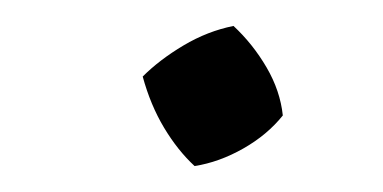

<svg xmlns="http://www.w3.org/2000/svg" viewBox="-20 -350 295 148"><path d="M130 -222Q117 -234 106.5 -251.5Q96 -269 90 -291Q103 -304 121.5 -315Q140 -326 160 -330Q175 -316 185.5 -298Q196 -280 198 -261Q186 -246 167.5 -235.5Q149 -225 130 -222Z"/></svg>

Font: Piazzolla 24pt
Style: Italic
Weight: 400
Italic angle: -11.3°
Designer: Juan Pablo del Peral
Foundry: Huerta Tipografica
Version: Version 2.005